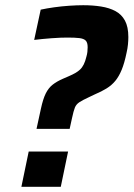

<svg xmlns="http://www.w3.org/2000/svg" viewBox="-20 -716 512 736"><path d="M120 -222 137 -300Q145 -337 155.5 -358Q166 -379 182 -391.5Q198 -404 221 -414L244 -424Q258 -430 268.5 -436Q279 -442 287 -449.5Q295 -457 301 -469Q307 -481 311 -498Q314 -508 315 -517Q316 -526 316 -535Q316 -553 308.5 -560.5Q301 -568 284 -570Q267 -572 240 -572Q229 -572 212.5 -571.5Q196 -571 178 -569.5Q160 -568 143 -566.5Q126 -565 111 -563L136 -679Q159 -684 187.5 -688Q216 -692 245.5 -694Q275 -696 299 -696Q336 -696 367.5 -691Q399 -686 422.5 -673.5Q446 -661 459 -637Q472 -613 472 -574Q472 -561 470.5 -545.5Q469 -530 465 -513Q457 -474 446.5 -448.5Q436 -423 422 -406Q408 -389 388.5 -377Q369 -365 343 -354L322 -344Q296 -332 284 -324Q272 -316 267 -303.5Q262 -291 256 -263L247 -222ZM62 0 90 -135H241L213 0Z"/></svg>

Font: Saira SemiCondensed
Style: Bold Italic
Weight: 700
Width: 4
Italic angle: -12°
Designer: Hector Gatti with collaboration of the Omnibus-Type team
Foundry: Omnibus-Type
Version: Version 1.101